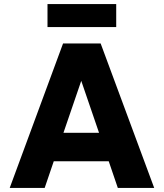

<svg xmlns="http://www.w3.org/2000/svg" viewBox="-20 -930 811 950"><path d="M743 0H563L518 -132H246L201 0H28L292 -715H478ZM294 -273H470L382 -530ZM555 -796H215V-910H555Z"/></svg>

Font: Wix Madefor Text ExtraBold
Style: Regular
Weight: 800
Designer: Dalton Maag Ltd
Foundry: Dalton Maag Ltd
Version: Version 3.100